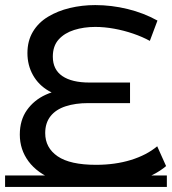

<svg xmlns="http://www.w3.org/2000/svg" viewBox="-22 -727 677 756"><path d="M357 8Q259 8 192 -18.5Q125 -45 90.5 -91.5Q56 -138 56 -197Q56 -254 84 -293.5Q112 -333 158 -354Q204 -375 258 -375L263 -346Q210 -346 170 -369Q130 -392 108 -431Q86 -470 86 -518Q86 -566 107.5 -602Q129 -638 167 -661Q205 -684 253 -695.5Q301 -707 353 -707Q417 -707 480.5 -691.5Q544 -676 598 -646L568 -566Q539 -582 502.5 -594.5Q466 -607 427.5 -614Q389 -621 353 -621Q308 -621 270 -609Q232 -597 209 -571.5Q186 -546 186 -504Q186 -453 223.5 -427.5Q261 -402 330 -402H490V-321H325Q275 -321 236.5 -308.5Q198 -296 177 -269.5Q156 -243 156 -203Q156 -145 205 -111.5Q254 -78 356 -78Q431 -78 493 -97Q555 -116 597 -151L632 -73Q587 -35 515 -13.5Q443 8 357 8ZM635 9H-2V-36H635Z"/></svg>

Font: Montserrat Underline Thin Medium
Style: Regular
Weight: 500
Version: Version 9.000